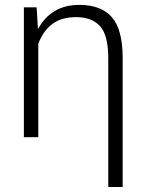

<svg xmlns="http://www.w3.org/2000/svg" viewBox="-20 -558 597 781"><path d="M128.9 -528.3 134.3 -441.4H135.7Q160.6 -487.8 202.4 -512.9Q244.1 -538.1 303.2 -538.1Q391.1 -538.1 435.1 -488Q479 -438 479 -321.8V202.6H420.4V-321.3Q420.4 -414.1 387.2 -451.2Q354 -488.3 290 -488.3Q228.5 -488.3 191.2 -459.2Q153.8 -430.2 135.7 -379.4V0H77.1V-528.3Z"/></svg>

Font: Roboto Web
Style: Light
Weight: 300
Designer: Google
Version: Version 1.200310; 2013